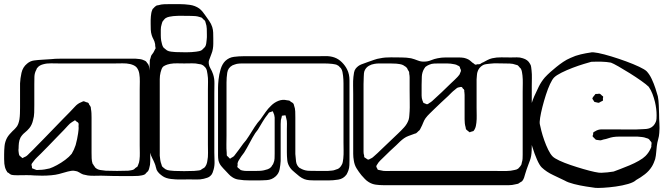

<svg xmlns="http://www.w3.org/2000/svg" viewBox="-64 -827 3224 929"><path d="M663 -339V-80Q663 -64 663 -46.5Q663 -29 658 -13Q657 -10 656 -6.5Q655 -3 653 0Q652 2 649.5 4Q647 6 645 8L638 16Q631 20 622.5 21.5Q614 23 606 24Q590 25 573.5 25Q557 25 540 25Q518 25 483 24.5Q448 24 425 23Q409 23 393 23.5Q377 24 361 22Q350 20 338 17Q328 13 319 7Q310 1 299 0Q290 -2 281 -0.5Q272 1 264 3L221 15Q206 19 184 21Q162 23 140 23Q118 23 103 22Q82 20 61 20.5Q40 21 19 21Q12 21 4 20.5Q-4 20 -11 18Q-13 17 -15.5 15Q-18 13 -20 12Q-21 10 -24 9Q-27 8 -29 6Q-30 4 -31 1.5Q-32 -1 -34 -3Q-38 -11 -40 -18.5Q-42 -26 -43 -35Q-44 -46 -44 -57.5Q-44 -69 -44 -80Q-44 -100 -42 -120.5Q-40 -141 -30 -160Q-25 -169 -17.5 -177.5Q-10 -186 -3 -193Q1 -197 5 -200.5Q9 -204 12 -208Q20 -216 24 -227Q28 -238 30 -249Q32 -263 32.5 -278Q33 -293 33 -307Q33 -322 33 -344Q33 -366 33 -387.5Q33 -409 33 -424Q34 -447 40 -474.5Q46 -502 67 -519Q82 -532 101 -534.5Q120 -537 139 -538L186 -541Q201 -543 225 -543Q249 -543 272.5 -543Q296 -543 311 -543H593Q604 -542 613.5 -541Q623 -540 633 -535Q635 -534 637.5 -533Q640 -532 641 -531Q643 -530 645 -527Q647 -524 648 -522Q650 -521 651.5 -518.5Q653 -516 654 -514Q658 -506 659 -495.5Q660 -485 661 -476Q663 -461 663.5 -434.5Q664 -408 663.5 -381.5Q663 -355 663 -339ZM612 -123V-395Q612 -414 612.5 -433Q613 -452 610 -470Q609 -478 605.5 -486.5Q602 -495 596 -502Q590 -508 582 -511.5Q574 -515 566 -517Q548 -521 529 -520.5Q510 -520 492 -520H222Q203 -520 183 -520.5Q163 -521 145 -516Q137 -514 129.5 -510Q122 -506 117 -499Q115 -498 114 -495Q113 -492 112 -490Q103 -474 102.5 -455.5Q102 -437 102 -419V-318Q102 -301 101.5 -282Q101 -263 96 -246Q91 -223 78 -207Q68 -195 55.5 -185Q43 -175 35 -161Q29 -149 27.5 -135.5Q26 -122 26 -109Q25 -103 25.5 -97Q26 -91 27 -85Q28 -83 28 -80.5Q28 -78 29 -76Q31 -73 35 -70Q39 -67 41 -65Q44 -62 45 -62Q47 -62 50 -65Q53 -66 55.5 -67.5Q58 -69 61 -70Q66 -73 70.5 -77.5Q75 -82 79 -86Q88 -94 96.5 -103Q105 -112 113 -120Q124 -131 146 -153.5Q168 -176 193 -202Q218 -228 240 -250.5Q262 -273 273 -284Q285 -296 298.5 -311Q312 -326 328 -332Q331 -333 334.5 -335Q338 -337 341 -337Q343 -337 346.5 -335.5Q350 -334 352 -333Q354 -332 357.5 -331.5Q361 -331 363 -329Q365 -328 366 -325Q367 -322 368 -320Q370 -318 371.5 -315.5Q373 -313 374 -311Q376 -308 376 -300Q378 -290 378.5 -279.5Q379 -269 379 -258V-88Q379 -75 379.5 -61Q380 -47 384 -35Q386 -33 387.5 -30.5Q389 -28 390 -26Q392 -24 393.5 -21.5Q395 -19 396 -17Q406 -7 420.5 -4.5Q435 -2 448 -1Q471 0 502.5 0Q534 0 556 -1Q562 -2 569.5 -3Q577 -4 583 -7Q585 -8 587.5 -10.5Q590 -13 591 -14Q593 -16 596 -17.5Q599 -19 600 -20Q602 -22 602.5 -24.5Q603 -27 604 -28Q610 -41 611 -54Q613 -71 612.5 -87.5Q612 -104 612 -123ZM302 -125Q310 -154 314 -182Q315 -190 316 -199Q317 -208 316 -216Q316 -219 316.5 -224Q317 -229 315 -232Q314 -234 311 -236Q308 -238 306 -239Q305 -240 302.5 -242.5Q300 -245 299 -245Q297 -245 294 -242Q292 -241 289.5 -239.5Q287 -238 284 -236Q274 -230 264.5 -219Q255 -208 246 -199Q231 -184 210.5 -162.5Q190 -141 169 -119.5Q148 -98 133 -83Q124 -74 115 -65.5Q106 -57 98 -46Q97 -44 93.5 -40Q90 -36 89 -33Q88 -30 89 -26Q90 -22 91 -19Q91 -18 90.5 -16.5Q90 -15 91 -13Q92 -12 93.5 -12Q95 -12 96 -11Q100 -10 103.5 -8Q107 -6 111 -5Q114 -4 117.5 -4.5Q121 -5 125 -5Q138 -5 151 -7Q164 -9 176 -12Q191 -17 211.5 -28Q232 -39 251.5 -53.5Q271 -68 283 -83Q289 -93 293.5 -103Q298 -113 302 -125Z M973 -376V-88Q973 -69 974 -48Q975 -27 970 -8Q968 0 964.5 9Q961 18 954 24Q948 30 939 33Q930 36 922 38Q905 42 886.5 41.5Q868 41 851 41Q836 41 812 41.5Q788 42 763.5 39Q739 36 724 26Q715 20 707 12.5Q699 5 694 -5Q691 -13 689.5 -20.5Q688 -28 685 -35Q680 -48 673 -61Q666 -74 663 -88Q661 -98 660.5 -109Q660 -120 660 -130Q660 -139 660 -165.5Q660 -192 660 -227Q660 -262 660 -297Q660 -332 660 -358.5Q660 -385 660 -394V-482Q660 -496 660 -509.5Q660 -523 661 -536Q663 -541 664.5 -546.5Q666 -552 667 -556Q669 -561 673 -565.5Q677 -570 679 -574L685 -586Q686 -588 687 -590Q688 -592 689 -593Q689 -597 687 -605Q687 -613 686 -616Q684 -627 678.5 -637Q673 -647 670 -657Q666 -670 665.5 -684Q665 -698 665 -711Q665 -721 665 -730Q665 -739 666 -748Q667 -756 668 -763Q669 -770 672 -777Q673 -779 673.5 -781Q674 -783 675 -784Q677 -786 679.5 -788Q682 -790 683 -792Q685 -794 687.5 -796Q690 -798 692 -799Q694 -801 697 -801Q700 -801 703 -802Q716 -806 729.5 -806.5Q743 -807 756 -807H806Q829 -807 854.5 -803.5Q880 -800 900 -786Q909 -779 916 -770.5Q923 -762 929 -753Q938 -740 948 -726Q958 -712 963 -696Q967 -683 967.5 -669Q968 -655 968 -641Q968 -629 968 -616Q968 -603 966 -591Q964 -578 959 -566Q954 -554 950 -542Q949 -539 947.5 -535.5Q946 -532 946 -529Q945 -512 953.5 -497.5Q962 -483 967 -468Q974 -447 973.5 -423.5Q973 -400 973 -376ZM862 -750Q840 -750 817.5 -750.5Q795 -751 774 -749Q765 -748 755 -746Q745 -744 737 -739Q735 -738 733 -735.5Q731 -733 729 -731L722 -722Q721 -720 720 -716Q719 -712 718 -709Q714 -697 714 -683.5Q714 -670 714 -656Q714 -649 714.5 -642.5Q715 -636 716 -630Q718 -622 720 -613Q722 -604 727 -597L734 -591Q736 -590 738.5 -587.5Q741 -585 744 -583Q753 -578 764.5 -577Q776 -576 786 -575Q809 -574 836 -574Q863 -574 885 -577Q892 -578 899.5 -579.5Q907 -581 913 -585Q915 -587 917.5 -589.5Q920 -592 922 -594L928 -600Q933 -608 934 -617.5Q935 -627 936 -635Q937 -641 937 -647Q937 -653 937 -659Q937 -673 936.5 -688Q936 -703 931 -717Q930 -719 929.5 -722Q929 -725 927 -727Q926 -729 923.5 -731Q921 -733 919 -734Q916 -739 911 -742L901 -745Q892 -748 882.5 -749Q873 -750 862 -750ZM827 -520Q811 -520 793.5 -520.5Q776 -521 759 -518Q744 -515 734 -510Q733 -509 731 -508Q729 -507 727 -506Q721 -501 718 -493Q715 -485 713 -477Q709 -461 709 -444Q709 -427 709 -410V-74Q710 -63 711.5 -52.5Q713 -42 717 -32Q719 -24 721 -21L729 -14Q731 -13 733 -11Q735 -9 737 -8Q746 -3 757.5 -2Q769 -1 779 0Q827 2 875 0Q882 -1 890.5 -1.5Q899 -2 906 -4Q909 -6 912 -8Q915 -10 918 -12Q920 -13 922 -14Q924 -15 925 -16Q931 -22 934.5 -30.5Q938 -39 939 -47Q943 -67 942.5 -87.5Q942 -108 942 -127V-394Q942 -412 942.5 -431Q943 -450 940 -468Q939 -476 937 -485Q935 -494 930 -500Q922 -510 912 -514Q909 -516 905.5 -516Q902 -516 899 -517Q883 -521 865 -520.5Q847 -520 827 -520Z M1627 -384V-53Q1627 -41 1626.5 -28Q1626 -15 1622 -3Q1618 8 1613 17Q1598 38 1573 42Q1548 46 1525 46H1459Q1446 46 1433 45Q1420 44 1409 40Q1396 35 1384.5 26Q1373 17 1363 8Q1357 3 1351 -2.5Q1345 -8 1340 -15Q1328 -32 1326 -51.5Q1324 -71 1324 -90V-202Q1324 -215 1324.5 -228.5Q1325 -242 1321 -255L1318 -267Q1318 -269 1317 -269Q1317 -269 1314 -269Q1312 -268 1307 -268Q1302 -268 1300 -267Q1299 -265 1299 -261Q1298 -257 1297 -253.5Q1296 -250 1295 -246Q1294 -237 1294 -227Q1294 -217 1294 -208Q1294 -197 1294 -175Q1294 -153 1294 -128Q1294 -103 1294 -81Q1294 -59 1294 -48Q1293 -29 1289 -8Q1285 13 1269 27Q1251 43 1226.5 44.5Q1202 46 1179 46Q1163 46 1147.5 46Q1132 46 1116 45Q1102 44 1087.5 41.5Q1073 39 1061 31Q1051 25 1043 16Q1035 7 1027 -1Q1016 -12 1006.5 -23.5Q997 -35 993 -51Q991 -63 991 -75.5Q991 -88 991 -99V-403Q991 -418 993.5 -442.5Q996 -467 1003.5 -492Q1011 -517 1026 -532Q1044 -549 1068 -552Q1092 -555 1114 -555H1466Q1487 -555 1510.5 -555.5Q1534 -556 1554 -549Q1574 -542 1590.5 -525.5Q1607 -509 1616 -490Q1627 -468 1627 -438.5Q1627 -409 1627 -384ZM1470 0H1523Q1531 -1 1540.5 -1.5Q1550 -2 1557 -5Q1561 -7 1565.5 -8Q1570 -9 1573 -11Q1577 -13 1581.5 -18Q1586 -23 1588 -27Q1593 -34 1594.5 -43Q1596 -52 1597 -60Q1599 -80 1598.5 -99.5Q1598 -119 1598 -138V-386Q1598 -404 1598 -423Q1598 -442 1596 -460Q1595 -469 1593 -479Q1591 -489 1586 -496Q1585 -498 1583.5 -499Q1582 -500 1581 -501Q1579 -503 1576.5 -506Q1574 -509 1571 -510Q1566 -514 1558 -515.5Q1550 -517 1543 -518Q1523 -520 1502 -520Q1481 -520 1460 -520H1132Q1120 -520 1107 -520Q1094 -520 1082 -518Q1078 -517 1072 -515Q1066 -513 1061 -511Q1039 -499 1035.5 -475Q1032 -451 1032 -428V-172Q1032 -151 1031.5 -129.5Q1031 -108 1033 -87Q1033 -84 1033 -80Q1033 -76 1034 -73Q1035 -72 1038 -70Q1041 -68 1042 -66Q1043 -65 1045 -62.5Q1047 -60 1048 -60Q1050 -59 1051 -60Q1052 -61 1053 -62Q1058 -65 1062.5 -67.5Q1067 -70 1070 -74Q1081 -88 1092 -103Q1103 -118 1113 -132Q1127 -147 1140.5 -169Q1154 -191 1168 -212.5Q1182 -234 1196 -249Q1208 -266 1220.5 -284Q1233 -302 1248 -316Q1263 -331 1283 -339Q1303 -347 1324 -342Q1327 -341 1331 -341Q1335 -341 1338 -339Q1340 -338 1344 -334Q1346 -333 1349.5 -331Q1353 -329 1355 -326Q1357 -325 1357.5 -321.5Q1358 -318 1359 -316Q1364 -303 1364.5 -287.5Q1365 -272 1365 -258V-236Q1365 -225 1365 -204Q1365 -183 1365 -159Q1365 -135 1365 -114Q1365 -93 1365 -82Q1366 -65 1368.5 -45.5Q1371 -26 1386 -14Q1388 -13 1391 -12Q1394 -11 1396 -9Q1413 -1 1431.5 -0.5Q1450 0 1470 0ZM1184 -200Q1171 -185 1157.5 -160.5Q1144 -136 1130.5 -111Q1117 -86 1104 -71Q1100 -64 1094 -55.5Q1088 -47 1086 -39Q1085 -37 1085.5 -33.5Q1086 -30 1086 -28Q1083 -22 1085 -18Q1086 -16 1089 -14Q1092 -12 1093 -11Q1095 -10 1097 -7.5Q1099 -5 1101 -4Q1103 -3 1105.5 -3Q1108 -3 1109 -2Q1114 -1 1118 -0.5Q1122 0 1126 0H1176Q1186 0 1195 -0.5Q1204 -1 1213 -3Q1222 -5 1231 -8Q1240 -11 1247 -18Q1249 -20 1250.5 -22.5Q1252 -25 1253 -27Q1255 -29 1256.5 -31.5Q1258 -34 1259 -37Q1264 -48 1264.5 -60.5Q1265 -73 1265 -84V-258Q1264 -263 1263.5 -267.5Q1263 -272 1261 -276L1257 -286Q1256 -287 1256 -287.5Q1256 -288 1255 -289Q1255 -289 1252 -287.5Q1249 -286 1248 -286Q1246 -285 1243 -284.5Q1240 -284 1238 -282Q1236 -281 1234.5 -278Q1233 -275 1231 -273Q1218 -257 1207 -238.5Q1196 -220 1184 -200Z M2509 -411V-123Q2509 -111 2508.5 -98Q2508 -85 2506 -73Q2504 -61 2500 -50.5Q2496 -40 2492 -29Q2488 -18 2484 -7Q2480 4 2477 15Q2475 24 2471.5 33.5Q2468 43 2462 50L2452 56Q2450 57 2447.5 59Q2445 61 2443 62Q2440 63 2436 63.5Q2432 64 2429 65Q2414 69 2398.5 69Q2383 69 2367 69H1791Q1773 69 1754.5 66.5Q1736 64 1720 54Q1710 48 1701.5 39Q1693 30 1685 21Q1672 5 1661.5 -12Q1651 -29 1648 -50Q1645 -66 1645 -83Q1645 -100 1645 -116V-372Q1645 -393 1644.5 -414Q1644 -435 1646 -455Q1647 -465 1649 -476Q1651 -487 1657 -495Q1668 -509 1684.5 -515.5Q1701 -522 1716 -527Q1731 -532 1746 -537.5Q1761 -543 1776 -545Q1799 -550 1828 -549.5Q1857 -549 1879 -549Q1891 -549 1902.5 -548Q1914 -547 1925 -545Q1941 -541 1957 -534.5Q1973 -528 1989 -529Q2006 -529 2021.5 -535.5Q2037 -542 2053 -545Q2072 -549 2091.5 -549Q2111 -549 2130 -549Q2143 -549 2156 -549Q2169 -549 2181 -547Q2186 -546 2191.5 -544Q2197 -542 2201 -540Q2207 -537 2212.5 -532Q2218 -527 2223 -523Q2226 -522 2229.5 -518.5Q2233 -515 2237 -514Q2241 -514 2245 -516Q2248 -516 2252 -516Q2256 -516 2259 -517Q2262 -519 2265.5 -521.5Q2269 -524 2273 -525Q2284 -531 2294.5 -536.5Q2305 -542 2317 -545Q2339 -550 2362 -549.5Q2385 -549 2407 -549Q2421 -549 2436.5 -549.5Q2452 -550 2466 -545Q2490 -538 2500 -519Q2505 -512 2506 -503Q2507 -494 2508 -486Q2510 -468 2509.5 -449.5Q2509 -431 2509 -411ZM2242 -443V-305Q2242 -287 2242.5 -269Q2243 -251 2241 -233Q2240 -225 2238.5 -217.5Q2237 -210 2233 -202Q2232 -201 2230.5 -198Q2229 -195 2227 -193Q2225 -192 2220.5 -191Q2216 -190 2213 -189Q2211 -187 2208 -187Q2207 -188 2206 -189Q2205 -190 2203 -191Q2201 -193 2197.5 -195.5Q2194 -198 2192 -200Q2189 -205 2189 -211Q2186 -221 2185 -230.5Q2184 -240 2184 -250V-354Q2184 -361 2184 -367.5Q2184 -374 2183 -381Q2182 -384 2182.5 -387.5Q2183 -391 2181 -393Q2181 -395 2179 -396Q2177 -397 2176 -398Q2175 -400 2173 -403Q2171 -406 2169 -406Q2166 -407 2161.5 -405.5Q2157 -404 2154 -404Q2149 -403 2145 -399.5Q2141 -396 2136 -392Q2128 -386 2120.5 -378.5Q2113 -371 2105 -363Q2088 -347 2071 -331.5Q2054 -316 2037 -299Q2027 -289 2015.5 -278Q2004 -267 1995 -255Q1988 -245 1983.5 -233Q1979 -221 1973 -210Q1971 -206 1968.5 -201Q1966 -196 1961 -193Q1958 -190 1955 -187Q1952 -184 1949 -182Q1946 -181 1942 -180Q1938 -179 1934 -177Q1923 -173 1912 -169Q1901 -165 1891 -158Q1881 -151 1871.5 -142Q1862 -133 1853 -124Q1823 -97 1794 -68Q1785 -59 1776 -50.5Q1767 -42 1761 -31Q1760 -30 1758.5 -27.5Q1757 -25 1757 -23Q1756 -21 1758.5 -16.5Q1761 -12 1762 -10Q1762 -8 1763 -7Q1765 -5 1769.5 -4.5Q1774 -4 1777 -3Q1791 1 1806.5 0.5Q1822 0 1836 0H2324Q2344 0 2365.5 0.5Q2387 1 2407 -1Q2415 -3 2425.5 -4.5Q2436 -6 2443 -11Q2446 -14 2450.5 -19Q2455 -24 2457 -28Q2459 -30 2459.5 -34Q2460 -38 2461 -41Q2464 -50 2464.5 -59Q2465 -68 2465 -78V-384Q2465 -404 2465.5 -423.5Q2466 -443 2464 -462Q2463 -470 2461.5 -479Q2460 -488 2456 -495L2450 -501Q2448 -503 2446 -506Q2444 -509 2442 -510Q2440 -512 2436.5 -512.5Q2433 -513 2431 -514Q2418 -519 2403 -519.5Q2388 -520 2374 -520Q2358 -520 2341.5 -520.5Q2325 -521 2308 -519Q2300 -518 2290.5 -517Q2281 -516 2273 -512Q2252 -500 2246 -478Q2244 -471 2243.5 -462Q2243 -453 2242 -443ZM1976 -389Q1976 -377 1976 -364.5Q1976 -352 1980 -341Q1981 -339 1982.5 -335Q1984 -331 1985 -329Q1986 -328 1989 -327.5Q1992 -327 1993 -326Q1995 -325 1998.5 -323.5Q2002 -322 2004 -323Q2006 -323 2008 -324.5Q2010 -326 2011 -327Q2020 -332 2027 -338Q2050 -359 2073 -380.5Q2096 -402 2118 -424Q2126 -432 2134.5 -439.5Q2143 -447 2150 -455Q2154 -460 2157.5 -464Q2161 -468 2162 -473Q2163 -476 2165 -480Q2167 -484 2166 -487Q2166 -489 2165 -491.5Q2164 -494 2163 -495Q2162 -497 2161.5 -500.5Q2161 -504 2159 -505Q2158 -507 2155.5 -508Q2153 -509 2151 -510Q2143 -515 2135 -516Q2117 -520 2098.5 -520Q2080 -520 2061 -520Q2050 -520 2037 -519.5Q2024 -519 2013 -514Q2003 -510 1994 -503Q1993 -502 1991.5 -499Q1990 -496 1988 -494Q1978 -477 1977 -456.5Q1976 -436 1976 -416ZM1695 -383V-92Q1695 -83 1698 -74Q1698 -73 1698 -70Q1698 -67 1699 -66Q1701 -64 1705 -62Q1709 -60 1711 -58Q1713 -57 1714 -56Q1715 -55 1716 -55Q1719 -54 1723.5 -56.5Q1728 -59 1730 -60Q1735 -62 1739.5 -65.5Q1744 -69 1748 -73Q1756 -80 1763 -86.5Q1770 -93 1777 -100L1862 -181Q1877 -195 1891.5 -211Q1906 -227 1913 -247Q1916 -257 1916.5 -268Q1917 -279 1918 -289Q1919 -304 1918.5 -333Q1918 -362 1918 -391Q1918 -420 1918 -435Q1918 -444 1918 -452.5Q1918 -461 1916 -470Q1916 -472 1916 -475Q1916 -478 1915 -480L1909 -490Q1908 -492 1906.5 -495.5Q1905 -499 1903 -500Q1902 -502 1899 -504Q1896 -506 1894 -507Q1892 -509 1889 -510.5Q1886 -512 1884 -513Q1877 -516 1869 -517Q1861 -518 1854 -519Q1839 -520 1823.5 -520Q1808 -520 1793 -520Q1782 -520 1770.5 -520Q1759 -520 1748 -518Q1734 -516 1721.5 -509Q1709 -502 1702 -489Q1698 -482 1697 -472.5Q1696 -463 1696 -455Q1695 -438 1695 -420.5Q1695 -403 1695 -383Z M3106 -57Q3103 -48 3099 -38.5Q3095 -29 3090 -21Q3077 0 3056.5 16Q3036 32 3014 44Q3003 55 2975.5 63Q2948 71 2915.5 75.5Q2883 80 2855.5 81.5Q2828 83 2817 82Q2802 80 2772.5 75.5Q2743 71 2713.5 63.5Q2684 56 2669 47Q2647 36 2613.5 20.5Q2580 5 2557 -17Q2546 -28 2534 -55.5Q2522 -83 2512 -115.5Q2502 -148 2495.5 -175.5Q2489 -203 2489 -214Q2490 -234 2492 -254Q2494 -274 2499 -293Q2503 -310 2508.5 -327.5Q2514 -345 2521 -361Q2531 -384 2543 -408Q2555 -432 2572 -452Q2585 -466 2599 -478.5Q2613 -491 2628 -503Q2644 -516 2661 -527.5Q2678 -539 2697 -547Q2720 -558 2746 -564Q2772 -570 2794 -573Q2803 -576 2830.5 -570.5Q2858 -565 2894 -554Q2930 -543 2965.5 -530Q3001 -517 3028.5 -504Q3056 -491 3065 -482Q3079 -467 3089.5 -444.5Q3100 -422 3107.5 -399Q3115 -376 3119 -361Q3123 -340 3123.5 -318.5Q3124 -297 3125 -275Q3125 -253 3126.5 -230Q3128 -207 3126 -184Q3125 -168 3120.5 -152.5Q3116 -137 3114 -120Q3112 -105 3111 -89.5Q3110 -74 3106 -57ZM2797 -528Q2786 -525 2761 -517.5Q2736 -510 2707 -499Q2678 -488 2653 -475.5Q2628 -463 2617 -452Q2608 -443 2597.5 -420.5Q2587 -398 2577.5 -368.5Q2568 -339 2560.5 -309.5Q2553 -280 2549.5 -257.5Q2546 -235 2548 -226Q2550 -215 2555.5 -193.5Q2561 -172 2569.5 -148Q2578 -124 2588.5 -102.5Q2599 -81 2610 -70Q2619 -61 2642.5 -50Q2666 -39 2697 -28.5Q2728 -18 2759 -9Q2790 0 2813.5 5Q2837 10 2846 9Q2875 8 2905 3Q2916 -1 2937 -9Q2958 -17 2982 -27Q3006 -37 3027 -49Q3048 -61 3059 -72Q3074 -87 3083 -106Q3084 -108 3085 -110.5Q3086 -113 3087 -115Q3088 -118 3087.5 -121Q3087 -124 3088 -127Q3088 -129 3088.5 -132.5Q3089 -136 3088 -138Q3087 -140 3085 -142.5Q3083 -145 3081 -147Q3080 -149 3078 -151.5Q3076 -154 3074 -155Q3071 -157 3063 -159Q3053 -163 3042.5 -164Q3032 -165 3021 -166H2957Q2944 -166 2930.5 -166Q2917 -166 2903 -164Q2891 -162 2879.5 -158Q2868 -154 2856 -152Q2852 -151 2848 -149.5Q2844 -148 2840 -148Q2836 -148 2832 -149Q2828 -150 2824 -150Q2823 -151 2821.5 -150.5Q2820 -150 2819 -151Q2817 -153 2814.5 -155.5Q2812 -158 2810 -160Q2809 -161 2807 -163Q2805 -165 2804 -166Q2803 -168 2804 -172Q2805 -176 2806 -177Q2806 -179 2806 -182Q2806 -185 2807 -186Q2808 -188 2811.5 -189.5Q2815 -191 2816 -192Q2830 -201 2847 -201Q2864 -201 2880 -201Q2891 -201 2913.5 -201Q2936 -201 2962.5 -200.5Q2989 -200 3011.5 -200.5Q3034 -201 3045 -202Q3053 -202 3062.5 -203Q3072 -204 3080 -207Q3100 -215 3109 -237Q3112 -244 3112.5 -253Q3113 -262 3113 -269Q3113 -300 3105 -334Q3100 -354 3093 -372.5Q3086 -391 3075 -407Q3064 -418 3038.5 -436Q3013 -454 2983.5 -472.5Q2954 -491 2928.5 -505.5Q2903 -520 2892 -524Q2870 -528 2846 -528.5Q2822 -529 2797 -528ZM2805 -357 2814 -368Q2815 -369 2815.5 -370Q2816 -371 2817 -372Q2819 -373 2823 -372.5Q2827 -372 2829 -373Q2831 -373 2834 -373.5Q2837 -374 2838 -373Q2841 -372 2844 -369Q2847 -366 2849 -364Q2853 -362 2854 -360Q2855 -359 2854 -355Q2853 -351 2853 -349Q2853 -348 2853.5 -345Q2854 -342 2853 -340Q2852 -339 2848.5 -337.5Q2845 -336 2843 -335Q2841 -334 2838 -332Q2835 -330 2833 -330Q2832 -329 2829.5 -330Q2827 -331 2825 -331Q2823 -332 2818.5 -332.5Q2814 -333 2812 -334Q2810 -336 2808.5 -339.5Q2807 -343 2805 -345Q2804 -347 2803 -348Q2802 -349 2802 -350Q2802 -351 2805 -357Z"/></svg>

Font: Rubik Vinyl
Style: Regular
Weight: 400
Designer: Hubert and Fischer, NaN
Foundry: Hubert and Fischer, NaN
Version: Version 2.200